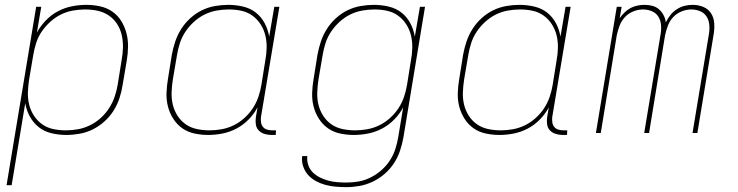

<svg xmlns="http://www.w3.org/2000/svg" viewBox="-20 -548 3040 791"><path d="M7 215 129 -520H150L132 -414Q147 -441 169 -464Q191 -487 218.5 -501.5Q246 -516 276 -522Q306 -528 335 -528Q364 -528 392 -522Q420 -516 442.5 -500.5Q465 -485 479.5 -461.5Q494 -438 501 -411Q508 -384 507.5 -355Q507 -326 502 -297L485 -197Q481 -170 472 -143Q463 -116 447.5 -91.5Q432 -67 409.5 -47Q387 -27 361.5 -14.5Q336 -2 308 3Q280 8 253 8Q222 8 192.5 1Q163 -6 140.5 -23.5Q118 -41 103.5 -67Q89 -93 84 -123L28 215ZM251 -11Q276 -11 301 -15.5Q326 -20 350 -31.5Q374 -43 394.5 -61.5Q415 -80 429.5 -102.5Q444 -125 452.5 -150Q461 -175 465 -200L481 -300Q486 -326 486.5 -352.5Q487 -379 481.5 -403.5Q476 -428 462.5 -449Q449 -470 428.5 -484Q408 -498 383 -503.5Q358 -509 331 -509Q306 -509 280.5 -504.5Q255 -500 231.5 -488.5Q208 -477 187.5 -458.5Q167 -440 152 -418Q137 -396 129 -371Q121 -346 117 -321L100 -221Q96 -195 95 -168.5Q94 -142 100 -117.5Q106 -93 119.5 -72Q133 -51 153 -36.5Q173 -22 198.5 -16.5Q224 -11 251 -11Z M838 8Q809 8 781 2Q753 -4 731 -19.5Q709 -35 694 -58.5Q679 -82 672 -109Q665 -136 666 -165Q667 -194 672 -223L688 -323Q693 -350 702 -377Q711 -404 726.5 -428.5Q742 -453 764 -473Q786 -493 811.5 -505.5Q837 -518 865 -523Q893 -528 920 -528Q951 -528 981 -521Q1011 -514 1033.5 -496.5Q1056 -479 1070 -453Q1084 -427 1089 -397L1110 -520H1131L1055 -65Q1054 -54 1055.5 -43.5Q1057 -33 1063.5 -25Q1070 -17 1080.5 -14Q1091 -11 1102 -11H1117L1116 8H1098Q1083 8 1069 3.5Q1055 -1 1045.5 -11Q1036 -21 1034 -35.5Q1032 -50 1034 -65L1041 -106Q1027 -79 1004.5 -56Q982 -33 954.5 -18.5Q927 -4 897 2Q867 8 838 8ZM843 -11Q868 -11 893 -15.5Q918 -20 942 -31.5Q966 -43 986.5 -61.5Q1007 -80 1021.5 -102Q1036 -124 1044.5 -149Q1053 -174 1057 -199L1073 -299Q1078 -325 1078.5 -351.5Q1079 -378 1073 -402.5Q1067 -427 1053.5 -448Q1040 -469 1020 -483.5Q1000 -498 975 -503.5Q950 -509 923 -509Q898 -509 872.5 -504.5Q847 -500 823.5 -488.5Q800 -477 779.5 -458.5Q759 -440 744 -417.5Q729 -395 721 -370Q713 -345 709 -320L692 -220Q688 -194 687 -167.5Q686 -141 692 -116.5Q698 -92 711.5 -71Q725 -50 745 -36Q765 -22 790.5 -16.5Q816 -11 843 -11Z M1407 223Q1385 223 1362.5 221Q1340 219 1320 213.5Q1300 208 1281.5 198Q1263 188 1249.5 173Q1236 158 1229 137.5Q1222 117 1225 95H1246Q1244 114 1250 132Q1256 150 1269 162.5Q1282 175 1298 183Q1314 191 1332 196Q1350 201 1369.5 202.5Q1389 204 1408 204Q1433 204 1458 199.5Q1483 195 1507 183Q1531 171 1551.5 153Q1572 135 1586.5 112.5Q1601 90 1609 65Q1617 40 1621 15L1641 -106Q1627 -79 1604.5 -56Q1582 -33 1554.5 -18.5Q1527 -4 1497 2Q1467 8 1438 8Q1409 8 1381 2Q1353 -4 1331 -19.5Q1309 -35 1294 -58.5Q1279 -82 1272 -109Q1265 -136 1266 -165Q1267 -194 1272 -223L1288 -323Q1293 -350 1302 -377Q1311 -404 1326.5 -428.5Q1342 -453 1364 -473Q1386 -493 1411.5 -505.5Q1437 -518 1465 -523Q1493 -528 1520 -528Q1551 -528 1581 -521Q1611 -514 1633.5 -496.5Q1656 -479 1670 -453Q1684 -427 1689 -397L1710 -520H1731L1642 18Q1637 46 1628 73Q1619 100 1603 124.5Q1587 149 1564.5 168.5Q1542 188 1515.5 200.5Q1489 213 1461.5 218Q1434 223 1407 223ZM1443 -11Q1468 -11 1493 -15.5Q1518 -20 1542 -31.5Q1566 -43 1586.5 -61.5Q1607 -80 1621.5 -102Q1636 -124 1644.5 -149Q1653 -174 1657 -199L1673 -299Q1678 -325 1678.5 -351.5Q1679 -378 1673 -402.5Q1667 -427 1653.5 -448Q1640 -469 1620 -483.5Q1600 -498 1575 -503.5Q1550 -509 1523 -509Q1498 -509 1472.5 -504.5Q1447 -500 1423.5 -488.5Q1400 -477 1379.5 -458.5Q1359 -440 1344 -417.5Q1329 -395 1321 -370Q1313 -345 1309 -320L1292 -220Q1288 -194 1287 -167.5Q1286 -141 1292 -116.5Q1298 -92 1311.5 -71Q1325 -50 1345 -36Q1365 -22 1390.5 -16.5Q1416 -11 1443 -11Z M2038 8Q2009 8 1981 2Q1953 -4 1931 -19.5Q1909 -35 1894 -58.5Q1879 -82 1872 -109Q1865 -136 1866 -165Q1867 -194 1872 -223L1888 -323Q1893 -350 1902 -377Q1911 -404 1926.5 -428.5Q1942 -453 1964 -473Q1986 -493 2011.5 -505.5Q2037 -518 2065 -523Q2093 -528 2120 -528Q2151 -528 2181 -521Q2211 -514 2233.5 -496.5Q2256 -479 2270 -453Q2284 -427 2289 -397L2310 -520H2331L2255 -65Q2254 -54 2255.5 -43.5Q2257 -33 2263.5 -25Q2270 -17 2280.5 -14Q2291 -11 2302 -11H2317L2316 8H2298Q2283 8 2269 3.5Q2255 -1 2245.5 -11Q2236 -21 2234 -35.5Q2232 -50 2234 -65L2241 -106Q2227 -79 2204.5 -56Q2182 -33 2154.5 -18.5Q2127 -4 2097 2Q2067 8 2038 8ZM2043 -11Q2068 -11 2093 -15.5Q2118 -20 2142 -31.5Q2166 -43 2186.5 -61.5Q2207 -80 2221.5 -102Q2236 -124 2244.5 -149Q2253 -174 2257 -199L2273 -299Q2278 -325 2278.5 -351.5Q2279 -378 2273 -402.5Q2267 -427 2253.5 -448Q2240 -469 2220 -483.5Q2200 -498 2175 -503.5Q2150 -509 2123 -509Q2098 -509 2072.5 -504.5Q2047 -500 2023.5 -488.5Q2000 -477 1979.5 -458.5Q1959 -440 1944 -417.5Q1929 -395 1921 -370Q1913 -345 1909 -320L1892 -220Q1888 -194 1887 -167.5Q1886 -141 1892 -116.5Q1898 -92 1911.5 -71Q1925 -50 1945 -36Q1965 -22 1990.5 -16.5Q2016 -11 2043 -11Z M2435 0 2521 -520H2541L2533 -473Q2542 -486 2553.5 -497Q2565 -508 2578 -515Q2591 -522 2606 -525Q2621 -528 2635 -528Q2652 -528 2667.5 -524Q2683 -520 2694.5 -510Q2706 -500 2713.5 -486Q2721 -472 2723 -456Q2731 -472 2742 -486Q2753 -500 2768.5 -510Q2784 -520 2800.5 -524Q2817 -528 2834 -528Q2857 -528 2877.5 -519.5Q2898 -511 2909.5 -493Q2921 -475 2922.5 -452Q2924 -429 2920 -406L2853 0H2833L2901 -410Q2904 -429 2902 -447.5Q2900 -466 2890.5 -480.5Q2881 -495 2864 -502Q2847 -509 2828 -509Q2808 -509 2788 -501Q2768 -493 2753.5 -477.5Q2739 -462 2731.5 -442Q2724 -422 2720 -403L2654 0H2634L2702 -410Q2705 -429 2703 -447.5Q2701 -466 2691.5 -480.5Q2682 -495 2665 -502Q2648 -509 2629 -509Q2609 -509 2589 -501Q2569 -493 2554.5 -477.5Q2540 -462 2532.5 -442Q2525 -422 2521 -403L2455 0Z"/></svg>

Font: Iosevka Thin Extended
Style: Italic
Weight: 100
Width: 7
Italic angle: -9°
Monospace: yes
Designer: Belleve Invis
Foundry: Belleve Invis
Version: Version 32.5.0; ttfautohint (v1.8.4)